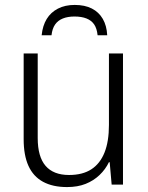

<svg xmlns="http://www.w3.org/2000/svg" viewBox="-20 -749 602 779"><path d="M479 -532V0H433L425 -91H422Q408 -62 384 -39Q360 -16 327.5 -3Q295 10 252 10Q194 10 154.5 -11.5Q115 -33 95.5 -76Q76 -119 76 -184V-532H133V-189Q133 -113 165 -76Q197 -39 260 -39Q315 -39 350.5 -62Q386 -85 404 -130Q422 -175 422 -242V-532ZM283 -729Q324 -729 352.5 -714.5Q381 -700 397 -672.5Q413 -645 415 -606H376Q373 -634 362 -650Q351 -666 331 -674Q311 -682 282 -682Q255 -682 235 -674Q215 -666 203.5 -649.5Q192 -633 189 -606H149Q153 -645 169.5 -672Q186 -699 215 -714Q244 -729 283 -729Z"/></svg>

Font: Noto Sans Display Light
Style: Regular
Weight: 300
Designer: Monotype Design Team
Foundry: Monotype Imaging Inc.
Version: Version 2.003